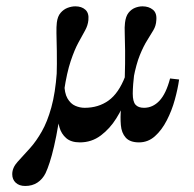

<svg xmlns="http://www.w3.org/2000/svg" viewBox="-20 -447 624 618"><path d="M222.6 -426.6Q242.7 -426.6 254.8 -415.7Q266.9 -404.8 264.5 -382.3Q262.9 -365.3 254 -349.2Q245.2 -333.1 232.7 -310.5Q220.2 -287.9 207.7 -250.8Q195.2 -213.7 186.3 -154.8L162.1 -188.7Q163.7 -246.8 162.9 -283.1Q162.1 -319.4 161.7 -340.3Q161.3 -361.3 162.9 -374.2Q165.3 -394.4 175 -405.6Q184.7 -416.9 197.6 -421.8Q210.5 -426.6 222.6 -426.6ZM19.4 113.7Q19.4 92.7 36.7 73.8Q54 54.8 77.4 29Q96.8 7.3 114.5 -23.8Q132.3 -54.8 145.2 -101.2Q158.1 -147.6 162.9 -214.5L189.5 -204Q187.9 -191.1 186.3 -177.4Q184.7 -163.7 182.3 -151.6Q175.8 -93.5 168.5 -50.4Q161.3 -7.3 154 23.8Q146.8 54.8 139.9 75.8Q133.1 96.8 126.6 110.5Q116.9 129.8 100.4 140.7Q83.9 151.6 61.3 151.6Q41.9 151.6 30.6 141.1Q19.4 130.6 19.4 113.7ZM195.2 -240.3 187.1 -179.8Q187.1 -147.6 197.2 -130.2Q207.3 -112.9 222.2 -106.5Q237.1 -100 252.4 -100Q296.8 -100 329.4 -123.4Q362.1 -146.8 383.1 -201.6L406.5 -191.1Q400.8 -166.9 387.9 -133.1Q375 -99.2 354.4 -66.1Q333.9 -33.1 304.4 -10.9Q275 11.3 237.1 11.3Q208.9 11.3 193.1 -2.4Q177.4 -16.1 171.4 -37.1Q165.3 -58.1 164.9 -81.5Q164.5 -104.8 165.3 -125L169.4 -240.3ZM438.7 -426.6Q458.9 -426.6 472.2 -415.7Q485.5 -404.8 483.1 -381.5Q482.3 -364.5 473.8 -350Q465.3 -335.5 453.6 -316.9Q441.9 -298.4 430.2 -269.8Q418.5 -241.1 409.7 -195.2L381.5 -191.1Q383.1 -247.6 382.7 -283.1Q382.3 -318.5 381.5 -339.5Q380.6 -360.5 382.3 -373.4Q384.7 -394.4 393.5 -405.6Q402.4 -416.9 414.5 -421.8Q426.6 -426.6 438.7 -426.6ZM386.3 -235.5 412.9 -218.5Q407.3 -171 407.3 -145.6Q407.3 -120.2 416.1 -110.1Q425 -100 443.5 -100Q471.8 -100 493.1 -122.6Q514.5 -145.2 527.4 -194.4L556.5 -191.1Q552.4 -161.3 542.7 -126.2Q533.1 -91.1 516.9 -59.7Q500.8 -28.2 478.6 -8.5Q456.5 11.3 427.4 11.3Q398.4 11.3 384.7 -4Q371 -19.4 369 -44.4Q366.9 -69.4 369.4 -96.8Z"/></svg>

Font: Playfair SemiBold
Style: Regular
Weight: 600
Designer: Claus Eggers Sørensen
Foundry: Claus Eggers Sørensen
Version: Version 2.001;gftools[0.9.30]